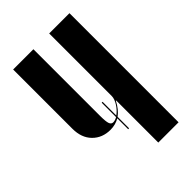

<svg xmlns="http://www.w3.org/2000/svg" viewBox="-209 -784 870 870"><g transform="rotate(-45 225.5 -349.5)"><path d="M273.9 -270Q254.4 -231.9 228 -212.9V-139.2H222.2V-209Q195.8 -193.8 164.1 -193.8Q111.8 -193.8 78.4 -227.5Q44.9 -261.2 44.9 -319.8V-699.2H174.8V-272Q174.8 -235.4 179.7 -222.2Q184.6 -209 196.8 -209Q208 -209 222.2 -216.8V-309.1H228V-221.2Q247.6 -235.4 261.7 -257.6Q275.9 -279.8 275.9 -298.8V-699.2H405.8V0H275.9V-270Z"/></g></svg>

Font: Moniqa Black Display
Style: Regular
Weight: 900
Designer: Rajesh Rajput
Foundry: Rajesh Rajput
Version: Version 1.000